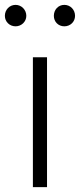

<svg xmlns="http://www.w3.org/2000/svg" viewBox="-35 -768 328 788"><path d="M100 0H158V-533H100ZM29 -660C53 -660 73 -679 73 -703C73 -728 53 -748 29 -748C4 -748 -15 -728 -15 -703C-15 -679 4 -660 29 -660ZM229 -660C254 -660 273 -679 273 -703C273 -728 254 -748 229 -748C204 -748 186 -728 186 -703C186 -679 204 -660 229 -660Z"/></svg>

Font: Noto Sans CJK JP Light
Style: Regular
Weight: 300
Designer: Ryoko NISHIZUKA (kana & ideographs); Paul D. Hunt (Latin, Greek & Cyrillic); Wenlong ZHANG (bopomofo); Sandoll Communica
Foundry: Adobe Systems Incorporated
Version: Version 1.004;PS 1.004;hotconv 1.0.82;makeotf.lib2.5.63406